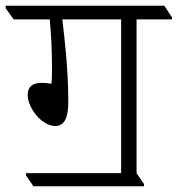

<svg xmlns="http://www.w3.org/2000/svg" viewBox="-53 -643 622 672"><path d="M64 9H451V1L425 -37V-575H549V-582L522 -623H-33V-614L-5 -575H121C126 -525 129 -464 129 -410C129 -392 129 -363 127 -350C116 -352 104 -353 92 -353C58 -353 44 -337 44 -311C44 -264 94 -202 140 -202C172 -202 186 -230 186 -285C186 -400 173 -510 165 -575H371V-37H38V-29Z"/></svg>

Font: Noto Serif Devanagari Light
Style: Regular
Weight: 300
Designer: Universal Thirst, Indian Type Foundry and the Monotype Design Team
Foundry: Monotype Imaging Inc.
Version: Version 2.004